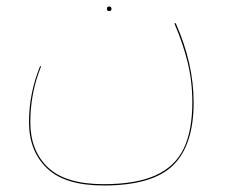

<svg xmlns="http://www.w3.org/2000/svg" viewBox="-20 -334 693 589"><path d="M574 -20Q574 112 510.5 173.5Q447 235 298 235Q179 235 124 182Q69 129 69 41Q69 -48 103 -131L106 -130Q73 -49 73 41Q73 128 127 179.5Q181 231 298 231Q397 231 457 204Q517 177 543.5 122Q570 67 570 -20Q570 -85 555.5 -143.5Q541 -202 515 -262L519 -263Q574 -139 574 -20ZM308 -307Q308 -314 315 -314Q322 -314 322 -307Q322 -300 315 -300Q308 -300 308 -307Z"/></svg>

Font: FiraGO Four
Style: Regular
Weight: 100
Designer: bBox Type
Foundry: bBox Type GmbH
Version: Version 1.001